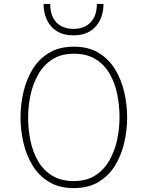

<svg xmlns="http://www.w3.org/2000/svg" viewBox="-20 -951 756 983"><path d="M358 12Q283 12 230.8 -19.8Q178.5 -51.5 146.5 -104.2Q114.5 -157 99.8 -221Q85 -285 85 -350Q85 -415 99.8 -479Q114.5 -543 146.5 -595.8Q178.5 -648.5 230.8 -680.2Q283 -712 358 -712Q433 -712 485.2 -680.2Q537.5 -648.5 569.5 -595.8Q601.5 -543 616.2 -479Q631 -415 631 -350Q631 -285 616.2 -221Q601.5 -157 569.5 -104.2Q537.5 -51.5 485.2 -19.8Q433 12 358 12ZM358 -24Q423.5 -24 468.2 -53Q513 -82 540.2 -130Q567.5 -178 579.8 -235.5Q592 -293 592 -350Q592 -412.5 579.8 -470.8Q567.5 -529 540.2 -575.2Q513 -621.5 468.2 -648.8Q423.5 -676 358 -676Q293 -676 248 -647Q203 -618 175.8 -570Q148.5 -522 136.2 -464.5Q124 -407 124 -350Q124 -288 136.2 -229.5Q148.5 -171 175.8 -124.8Q203 -78.5 248 -51.2Q293 -24 358 -24ZM356 -770Q304.5 -770 270.5 -791.8Q236.5 -813.5 219.8 -850Q203 -886.5 203 -931H237Q237 -888 252.2 -859.5Q267.5 -831 294.2 -817Q321 -803 356 -803Q391 -803 418 -817Q445 -831 460.5 -859.5Q476 -888 476 -931H510Q510 -886.5 493 -850Q476 -813.5 441.8 -791.8Q407.5 -770 356 -770Z"/></svg>

Font: Overpass Thin
Style: Regular
Weight: 250
Designer: Delve Withrington, Dave Bailey, Thomas Jockin
Foundry: Delve Fonts LLC
Version: Version 4.000